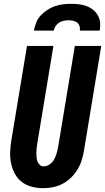

<svg xmlns="http://www.w3.org/2000/svg" viewBox="-20 -975 549 1003"><path d="M207 8Q177 8 148 1Q119 -6 96 -23Q73 -40 59 -65Q45 -90 38.5 -119Q32 -148 33 -178.5Q34 -209 39 -240L121 -735H259L174 -221Q172 -209 171 -197.5Q170 -186 170 -174.5Q170 -163 171 -152Q172 -141 176 -131Q180 -121 188 -113.5Q196 -106 208 -106Q219 -106 230 -111Q241 -116 249.5 -124.5Q258 -133 263.5 -143.5Q269 -154 273 -165Q277 -176 279.5 -187Q282 -198 284 -209L371 -735H509L419 -190Q415 -165 407.5 -140Q400 -115 386 -91.5Q372 -68 352.5 -48.5Q333 -29 309 -16Q285 -3 259 2.5Q233 8 207 8ZM157 -815Q161 -836 169 -856.5Q177 -877 192.5 -894Q208 -911 227.5 -923.5Q247 -936 267.5 -943Q288 -950 309.5 -952.5Q331 -955 352 -955Q373 -955 393.5 -952.5Q414 -950 432.5 -943Q451 -936 466.5 -923.5Q482 -911 491.5 -894Q501 -877 503 -856.5Q505 -836 501 -815H397Q399 -827 395.5 -838.5Q392 -850 383 -857Q374 -864 362 -866.5Q350 -869 338 -869Q326 -869 313 -866.5Q300 -864 289 -857Q278 -850 270.5 -838.5Q263 -827 261 -815Z"/></svg>

Font: Iosevka Heavy Oblique
Style: Regular
Weight: 900
Italic angle: -9°
Monospace: yes
Designer: Belleve Invis
Foundry: Belleve Invis
Version: Version 32.5.0; ttfautohint (v1.8.4)